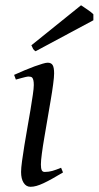

<svg xmlns="http://www.w3.org/2000/svg" viewBox="-20 -698 379 738"><path d="M222.2 -35.2Q199.2 -21.5 180.9 -11.2Q162.6 -1 147.5 6.1Q132.3 13.2 120.1 16.6Q107.9 20 97.2 20Q80.6 20 70.8 4.6Q61 -10.7 61 -37.1Q61 -51.8 64.7 -78.9Q68.4 -106 73.7 -138.9Q79.1 -171.9 85.4 -207.8Q91.8 -243.7 97.2 -276.1Q102.5 -308.6 106.2 -333.7Q109.9 -358.9 109.9 -371.1Q109.9 -382.3 108.4 -388.9Q106.9 -395.5 104.5 -398.7Q102.1 -401.9 98.1 -402.8Q94.2 -403.8 89.8 -403.8Q85.9 -403.8 77.6 -401.9Q69.3 -399.9 61.3 -397.7Q53.2 -395.5 47.1 -393.8Q41 -392.1 41 -392.1L34.2 -410.2Q54.7 -419.4 75 -428Q95.2 -436.5 112.8 -442.9Q130.4 -449.2 143.6 -453.1Q156.7 -457 163.1 -457Q176.8 -457 182.4 -447.8Q188 -438.5 188 -416Q188 -401.9 184.3 -374.3Q180.7 -346.7 174.8 -312.5Q168.9 -278.3 162.6 -241Q156.2 -203.6 150.4 -169.4Q144.5 -135.3 140.9 -107.7Q137.2 -80.1 137.2 -65.9Q137.2 -50.8 140.4 -43.9Q143.6 -37.1 151.9 -37.1Q167 -37.1 180.9 -41Q194.8 -44.9 214.8 -53.2L222.2 -35.2ZM338.9 -620.1 116.7 -501Q109.9 -505.4 107.4 -509.8Q105 -514.2 100.6 -523.9L291.5 -677.7Q295.9 -674.8 302.5 -670.4Q309.1 -666 316.2 -661.1Q323.2 -656.2 329.6 -651.4Q335.9 -646.5 338.9 -643.1Z"/></svg>

Font: GentiumAlt
Style: Italic
Weight: 400
Italic angle: -7°
Designer: J. Victor Gaultney
Version: Version 1.02; 2005; OFL release